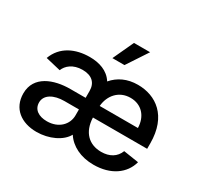

<svg xmlns="http://www.w3.org/2000/svg" viewBox="-160 -968 1235 1183"><g transform="rotate(30 457.5 -376.5)"><path d="M227.1 11.7C314.9 11.7 399.4 -27.8 430.2 -85.4C468.8 -25.9 540 11.2 632.8 11.2C754.9 11.2 839.4 -49.3 863.3 -139.6L755.4 -156.2C736.8 -106.9 692.9 -81.1 633.8 -81.1C548.3 -81.1 488.8 -135.7 484.9 -239.3H870.6V-277.8C870.6 -473.1 753.4 -552.7 625.5 -552.7C549.3 -552.7 490.7 -523.9 449.7 -475.6C413.6 -533.2 349.1 -552.7 282.7 -552.7C181.6 -552.7 90.3 -511.7 54.7 -414.6L161.6 -389.2C175.8 -426.3 215.8 -461.9 283.7 -461.9C350.6 -461.9 385.3 -427.7 385.3 -370.1V-321.8H276.4C160.6 -321.8 39.1 -278.3 39.1 -154.3C39.1 -46.4 119.6 11.7 227.1 11.7ZM405.8 -616.2H491.7L588.9 -763.7H474.1ZM150.9 -154.3C150.9 -208.5 207 -239.3 282.2 -239.3H385.3V-196.3C385.3 -133.3 334.5 -77.1 250 -77.1C192.4 -77.1 150.9 -103 150.9 -154.3ZM485.4 -321.8C491.7 -397.9 543 -460.4 626 -460.4C705.1 -460.4 755.4 -403.3 757.3 -321.8Z"/></g></svg>

Font: Raveo Medium
Style: Regular
Weight: 500
Designer: Jakub Foglar, Rasmus Andersson (Inter)
Foundry: Jakubfoglar.com
Version: Version 1.100;Glyphs 3.2.3 (3260)